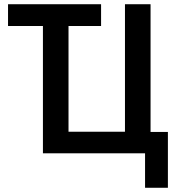

<svg xmlns="http://www.w3.org/2000/svg" viewBox="-20 -725 843 908"><path d="M666 163V0H183V-602H18V-705H458V-602H304V-102H571V-705H692V-101H774V163Z"/></svg>

Font: Nunito Sans 10pt Condensed
Style: Bold
Weight: 700
Width: 3
Designer: Vernon Adams
Foundry: Vernon Adams
Version: Version 3.101;gftools[0.9.27]